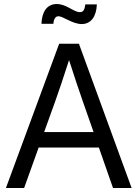

<svg xmlns="http://www.w3.org/2000/svg" viewBox="-20 -948 693 968"><path d="M9.8 0H101.6L174.8 -204.1H478.5L549.8 0H643.6L377.9 -727.5H278.3ZM392.1 -826.7C439 -826.7 466.3 -865.7 468.3 -925.8H410.2C406.7 -898.4 399.4 -886.7 383.3 -886.7C350.6 -886.7 315.9 -927.7 266.1 -927.7C214.8 -927.7 190.9 -885.3 189 -828.1H249C250 -846.2 257.3 -866.2 274.4 -866.2C298.3 -866.2 345.2 -826.7 392.1 -826.7ZM202.6 -282.2 258.8 -438.5C277.3 -489.7 296.9 -548.3 328.1 -645C359.4 -548.3 378.9 -489.7 397 -438.5L451.7 -282.2Z"/></svg>

Font: Raveo Display Display
Style: Regular
Weight: 400
Designer: Jakub Foglar, Rasmus Andersson (Inter)
Foundry: Jakubfoglar.com
Version: Version 1.100;Glyphs 3.2.3 (3260)